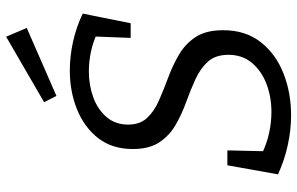

<svg xmlns="http://www.w3.org/2000/svg" viewBox="-190 -762 962 621"><g transform="rotate(-90 290.5 -452.0)"><path d="M227.4 9Q180.3 9 131.3 -1.7Q82.3 -12.3 36.6 -33.3L65.9 -197.1H114.1L111.2 -69.5L103.1 -85.5Q135.1 -69.9 169.8 -62.2Q204.4 -54.6 238.1 -54.6Q287.3 -54.6 329.3 -70.7Q371.2 -86.8 397.2 -117.8Q423.2 -148.7 423.2 -193.7Q423.2 -235.3 401.3 -259.8Q379.5 -284.2 344.7 -300.2Q309.8 -316.2 270.8 -330.2Q231.9 -344.2 197 -364.2Q162.2 -384.2 140.4 -416.9Q118.5 -449.6 118.5 -502.6Q118.5 -570 153.7 -615Q188.9 -660 246.8 -683.4Q304.6 -706.7 372.3 -706.7Q418 -706.7 465.2 -696.4Q512.4 -686 556.5 -665L525.4 -509.9H477.9L482.5 -629.2L494.2 -617.5Q465.2 -631.5 433.3 -638.3Q401.3 -645.1 370 -645.1Q324.7 -645.1 285.4 -630.7Q246.1 -616.2 221.8 -587.7Q197.5 -559.3 197.5 -518Q197.5 -479.4 219.5 -456.3Q241.5 -433.1 276.4 -418Q311.2 -402.8 350.2 -388.3Q389.2 -373.8 424 -353.5Q458.8 -333.1 480.8 -299.6Q502.8 -266.1 502.8 -210.7Q502.8 -138.4 464.3 -89.4Q425.8 -40.3 363.3 -15.7Q300.7 9 227.4 9ZM290.3 -750 269.9 -789.8 481.7 -912.6 510.2 -846Z"/></g></svg>

Font: Bitter Thin
Style: Italic
Weight: 100
Italic angle: -9°
Designer: Sol Matas, and Bitter project Authors
Foundry: Sol Matas
Version: Version 2.002